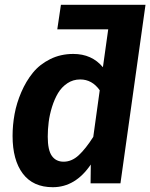

<svg xmlns="http://www.w3.org/2000/svg" viewBox="-20 -761 624 797"><path d="M584 -741.2 480 0H356L356.9 -78.1Q293 16.1 199.2 16.1Q117.2 16.1 74.7 -40.3Q32.2 -96.7 32.2 -196.8Q32.2 -241.7 40.5 -287.4Q48.8 -333 68.4 -378.4Q87.9 -423.8 116.2 -458.7Q144.5 -493.7 188 -515.4Q231.4 -537.1 284.2 -537.1Q361.3 -537.1 407.2 -481.9L429.2 -639.2H217.8L232.9 -741.2ZM367.2 -192.9 394 -386.2Q362.3 -431.2 313 -431.2Q283.2 -431.2 259.5 -415.3Q235.8 -399.4 220.9 -374.5Q206.1 -349.6 196 -317.4Q186 -285.2 182.1 -254.4Q178.2 -223.6 178.2 -193.8Q178.2 -137.7 195.3 -113.8Q212.4 -89.8 244.1 -89.8Q277.8 -89.8 306.9 -116.7Q335.9 -143.6 367.2 -192.9Z"/></svg>

Font: FiraGO SemiBold
Style: Italic
Weight: 600
Italic angle: -8°
Designer: bBox Type GmbH
Foundry: bBox Type GmbH
Version: Version 1.001;PS 001.001;hotconv 1.0.88;makeotf.lib2.5.64775